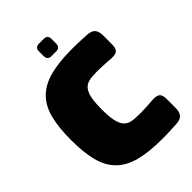

<svg xmlns="http://www.w3.org/2000/svg" viewBox="-252 -968 1084 1084"><g transform="rotate(-45 290.0 -426.5)"><path d="M560 -132Q560 -164 546.5 -175.5Q533 -187 500 -185Q483 -183 466 -182.5Q449 -182 433.5 -181Q418 -180 405.5 -180Q393 -180 386 -180Q351 -180 327 -185.5Q303 -191 288 -209Q273 -227 266 -260.5Q259 -294 259 -350Q259 -406 266 -439.5Q273 -473 288 -491Q303 -509 327 -514.5Q351 -520 386 -520Q393 -520 405.5 -520Q418 -520 433.5 -519Q449 -518 466 -517.5Q483 -517 500 -515Q533 -513 546.5 -524.5Q560 -536 560 -568V-638Q560 -672 546 -688Q532 -704 500 -706Q481 -707 461.5 -708Q442 -709 425 -709.5Q408 -710 396.5 -710Q385 -710 381 -710Q275 -710 204.5 -691Q134 -672 91.5 -629Q49 -586 31.5 -517.5Q14 -449 14 -350Q14 -251 31.5 -182.5Q49 -114 91.5 -71Q134 -28 204.5 -9Q275 10 381 10Q385 10 396.5 10Q408 10 425 9.5Q442 9 461.5 8Q481 7 500 6Q532 4 546 -12Q560 -28 560 -62ZM308 -763Q324 -763 332 -771Q340 -779 340 -795V-832Q340 -848 332 -855.5Q324 -863 308 -863H271Q256 -863 248 -855.5Q240 -848 240 -832V-795Q240 -779 248 -771Q256 -763 271 -763Z"/></g></svg>

Font: Bolota
Style: Bold
Weight: 240
Designer: Gabriel Pang
Version: Version 1.000